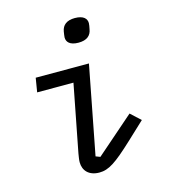

<svg xmlns="http://www.w3.org/2000/svg" viewBox="-113 -837 825 938"><g transform="rotate(-15 300.0 -368.0)"><path d="M339.8 -627.1C381.7 -627.1 403.1 -645.6 408 -676.5C410.5 -689.6 412.6 -698.5 412.6 -706.7C412.6 -728.7 396.7 -748.2 352.3 -748.2C310.7 -748.2 289.1 -729.8 283.7 -698.9C282 -685.7 279.8 -676.8 279.8 -669C279.8 -646.7 295.5 -627.1 339.8 -627.1ZM81 -445H264.6L198.5 -104.4C196.4 -90.2 193.2 -74.9 193.2 -61.4C193.2 -18.5 221.6 12.1 274.1 12.1C321.4 12.1 359.7 -13.5 451.7 -99.4L540.1 -182.2L490.1 -228.3L297.9 -60.7L275.6 -69.2L361.9 -516H92.7Z"/></g></svg>

Font: Margiela Mono Italic Text It
Style: Regular
Weight: 400
Designer: Mike Abbink, Paul van der Laan, Pieter van Rosmalen
Foundry: Bold Monday
Version: Version 2.003 2021